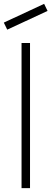

<svg xmlns="http://www.w3.org/2000/svg" viewBox="-28 -972 266 992"><path d="M9.4 -818.8 -8.3 -855.2 200 -952.1 217.7 -915.6ZM83.3 -750V0H127.1V-750Z"/></svg>

Font: Manrope Thin
Style: Regular
Weight: 100
Width: 4
Designer: Michael Sharanda
Foundry: Michael Sharanda
Version: Version 2.000;PS 002.000;hotconv 1.0.88;makeotf.lib2.5.64775